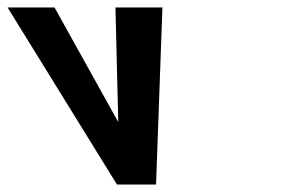

<svg xmlns="http://www.w3.org/2000/svg" viewBox="-271 -496 821 516"><path d="M43.4 0H148.4L165.5 -476H39.3L46.8 -168L-124.5 -476H-250.7Z"/></svg>

Font: Din Kursivschrift
Style: BreitLeft
Weight: 400
Version: Version 1.089